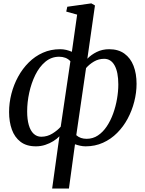

<svg xmlns="http://www.w3.org/2000/svg" viewBox="-20 -836 840 1110"><path d="M281.5 254 323.5 -48Q309.5 -33.5 288.5 -20.2Q267.5 -7 241.8 1.5Q216 10 187.5 10Q133 10 98.8 -16.2Q64.5 -42.5 48.5 -87.2Q32.5 -132 32.5 -188Q32.5 -241.5 46 -294Q59.5 -346.5 85 -393Q110.5 -439.5 146.5 -475.2Q182.5 -511 228 -531.2Q273.5 -551.5 327.5 -551.5Q346 -551.5 362.8 -547.5Q379.5 -543.5 395.5 -536.5L426 -751.5L363 -769L369 -797L508 -816.5L529 -804.5L485 -496.5Q507 -519.5 539.2 -535.5Q571.5 -551.5 611 -551.5Q664 -551.5 699.2 -526Q734.5 -500.5 752 -455.5Q769.5 -410.5 769.5 -351.5Q769.5 -300.5 756.2 -248.5Q743 -196.5 718.2 -150.2Q693.5 -104 657.5 -67.8Q621.5 -31.5 575.5 -10.8Q529.5 10 475 10Q459.5 10 443.5 6.5Q427.5 3 413.5 -2L378.5 254ZM331 -103.5 387 -482Q374.5 -495.5 358 -501.8Q341.5 -508 322 -508Q277 -508 242.2 -479Q207.5 -450 184.2 -402.8Q161 -355.5 149 -300.2Q137 -245 137 -192Q137 -146 146.5 -113Q156 -80 174.5 -62.8Q193 -45.5 218.5 -45.5Q253.5 -45.5 283.5 -64.2Q313.5 -83 331 -103.5ZM477.5 -442.5 421 -54.5Q433.5 -43.5 448.2 -38.5Q463 -33.5 481 -33.5Q517 -33.5 546 -52.8Q575 -72 597.2 -105.2Q619.5 -138.5 634.2 -179.5Q649 -220.5 656.5 -264.2Q664 -308 664 -348Q664 -418.5 642.8 -457.2Q621.5 -496 582 -496Q550 -496 523.2 -480.2Q496.5 -464.5 477.5 -442.5Z"/></svg>

Font: Merriweather 60pt
Style: Italic
Weight: 400
Italic angle: -7.8°
Version: Version 2.101